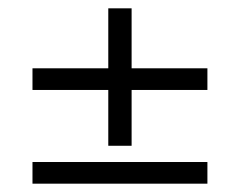

<svg xmlns="http://www.w3.org/2000/svg" viewBox="-20 -502 576 461"><path d="M240 -152V-286H58V-338H240V-482H296V-338H478V-286H296V-152ZM58 -61V-113H478V-61Z"/></svg>

Font: Spectral SC SemiBold
Style: Regular
Weight: 600
Designer: Jean-Baptiste Levee
Foundry: Production Type
Version: Version 2.001